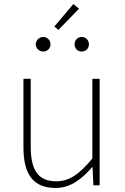

<svg xmlns="http://www.w3.org/2000/svg" viewBox="-20 -917 617 950"><path d="M269 -769 371 -874 343 -897 249 -786ZM194 -662C214 -662 230 -678 230 -697C230 -718 214 -734 194 -734C174 -734 157 -718 157 -697C157 -678 174 -662 194 -662ZM384 -662C405 -662 420 -678 420 -697C420 -718 405 -734 384 -734C364 -734 349 -718 349 -697C349 -678 364 -662 384 -662ZM255 13C328 13 383 -29 436 -90H438L442 0H473V-527H437V-133C372 -54 323 -20 258 -20C169 -20 132 -75 132 -192V-527H96V-188C96 -51 147 13 255 13Z"/></svg>

Font: SSpoqa Han Sans Neo Thin
Style: Regular
Weight: 100
Designer: [Spoqa Han Sans Neo] Dong-huui Kim  Younghwa Kang  Yujin Lee  [Noto Sans] Ryoko NISHIZUKA  (kana & ideographs); Paul D. 
Foundry: Spoqa (http://www.spoqa-han-sans.com)
Version: Version 1.000